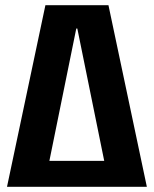

<svg xmlns="http://www.w3.org/2000/svg" viewBox="-20 -720 593 740"><path d="M155 -700H398L546 0H402L278 -610H274L150 0H7ZM149 -100H404V0H149Z"/></svg>

Font: Pathway Extreme Condensed
Style: Bold
Weight: 700
Width: 3
Version: Version 1.001;gftools[0.9.26]